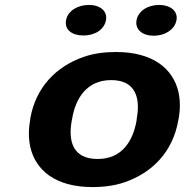

<svg xmlns="http://www.w3.org/2000/svg" viewBox="-20 -749 761 779"><path d="M103 -269 102 -259C95 -220 96 -185 103 -152C125 -58 205 10 355 10C403 10 447 4 487 -10C599 -49 681 -134 703 -259L705 -269C712 -308 711 -343 704 -376C682 -470 601 -538 451 -538C403 -538 359 -532 319 -518C207 -479 125 -394 103 -269ZM535 -269 534 -259C519 -176 475 -104 376 -104C276 -104 256 -175 271 -259L273 -269C287 -351 333 -424 431 -424C530 -424 550 -352 535 -269ZM319 -605C365 -605 403 -629 410 -667C417 -704 386 -729 341 -729C295 -729 255 -705 248 -667C241 -628 272 -605 319 -605ZM604 -604C649 -604 689 -629 696 -667C703 -704 671 -729 626 -729C580 -729 541 -705 534 -667C527 -629 558 -604 604 -604Z"/></svg>

Font: Asimov
Style: XWidIt
Weight: 500
Designer: Google
Version: Version 2.000980; 2014